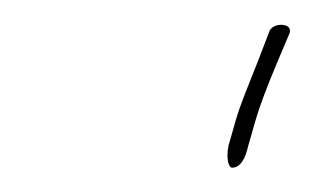

<svg xmlns="http://www.w3.org/2000/svg" viewBox="-20 -602 259 158"><path d="M168 -482C166 -472 168 -464 171 -464C178 -464 182 -472 184 -481L190 -502C194 -516 200 -531 207 -548L218 -574C222 -583 206 -584 202 -577L192 -551C185 -533 178 -517 174 -503Z"/></svg>

Font: Stray Cat
Style: ExLtExtObl
Weight: 200
Version: Version 1.0